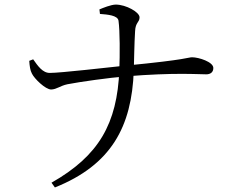

<svg xmlns="http://www.w3.org/2000/svg" viewBox="-20 -777 1040 846"><path d="M206.9 28 221.9 49C470.4 -50.5 560.4 -218.4 569.5 -465.9C571.1 -515.7 571.8 -585.5 575.2 -639.1C576.8 -679.7 594.9 -677.6 594.9 -700.8C594.9 -723.4 535.2 -756.8 490.3 -756.8C469.5 -756.8 433 -741.8 418.1 -735.5L420.4 -715.6C453.4 -713 498.8 -709.7 502.2 -685.6C508.6 -639.1 508.4 -536.2 505.8 -468.7C496.3 -231.8 415.5 -90.4 206.9 28ZM205.5 -382.6C230.1 -383.4 244.6 -398.8 276.8 -405.7C335.2 -416.9 458.1 -434.3 537.2 -440.7C747.6 -457.9 853.3 -449.5 888.7 -449.5C906.3 -449.5 920 -457.8 920 -477.5C920 -504.1 855.9 -524.6 826.5 -524.6C808 -524.6 808.6 -514.5 536.2 -488.2C454.3 -479.7 247.1 -455.7 200.3 -455.7C167.7 -454.9 146.1 -487.5 126.2 -515.6L108.9 -509C110.4 -486.8 112.7 -467.2 120.6 -452.8C130.9 -430.8 180 -382.6 205.5 -382.6Z"/></svg>

Font: Source Han Serif CN VF
Style: Regular
Weight: 250
Designer: Ryoko NISHIZUKA 西塚涼子 (kana & ideographs); Frank Grießhammer (Latin, Greek & Cyrillic); Wenlong ZHANG 张文龙 (bopomofo); San
Foundry: Adobe
Version: Version 2.002;hotconv 1.1.0;makeotfexe 2.6.0